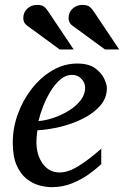

<svg xmlns="http://www.w3.org/2000/svg" viewBox="-20 -753 507 785"><path d="M417 -393.1Q417 -352.1 389.9 -321Q362.8 -290 319.6 -268.3Q276.4 -246.6 227.1 -234.6Q177.7 -222.7 132.8 -220.2Q131.3 -210.4 130.1 -196.8Q128.9 -183.1 128.9 -173.8Q128.9 -119.1 154.8 -83.5Q180.7 -47.9 224.1 -47.9Q257.8 -47.9 298.6 -72.5Q339.4 -97.2 394 -145V-82Q375.5 -64 345.2 -42Q314.9 -20 275.9 -3.9Q236.8 12.2 190.9 12.2Q168 12.2 140.6 4.9Q113.3 -2.4 88.6 -22Q64 -41.5 48.1 -77.1Q32.2 -112.8 32.2 -169.9Q32.2 -229.5 53 -286.9Q73.7 -344.2 110.4 -390.9Q147 -437.5 194.6 -465.3Q242.2 -493.2 295.9 -493.2Q342.3 -493.2 368.7 -474.1Q395 -455.1 406 -431.4Q417 -407.7 417 -393.1ZM328.1 -394Q328.1 -413.6 313.5 -430.2Q298.8 -446.8 273.9 -446.8Q249 -446.8 227.3 -428.5Q205.6 -410.2 187.5 -380.9Q169.4 -351.6 156.7 -319.1Q144 -286.6 137.2 -257.8Q168.9 -260.7 202.4 -272.5Q235.8 -284.2 264.4 -302.5Q293 -320.8 310.5 -344.2Q328.1 -367.7 328.1 -394ZM467.3 -550.8H409.2L276.4 -647.9Q260.3 -658.7 260.3 -679.2Q260.3 -702.1 276.6 -717.5Q293 -732.9 316.4 -732.9Q336.4 -732.9 345.7 -725.8Q355 -718.8 363.3 -706.1ZM281.2 -550.8H224.1L91.3 -647.9Q75.2 -658.7 75.2 -679.2Q75.2 -702.1 91.3 -717.5Q107.4 -732.9 131.3 -732.9Q151.4 -732.9 160.2 -725.8Q168.9 -718.8 177.2 -706.1Z"/></svg>

Font: Charis
Style: Italic
Weight: 400
Italic angle: -11°
Designer: Walt Agee, Miriam Martin, Annie Olsen, Victor Gaultney, Lorna Priest, Alan Ward, Bob Hallissy, Martin Hosken, Sharon Cor
Foundry: SIL Global
Version: Version 7.000